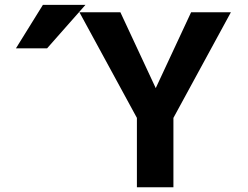

<svg xmlns="http://www.w3.org/2000/svg" viewBox="-20 -784 1040 806"><path d="M160.2 -763.7H338.9L177.7 -581.1H46.9ZM633.8 -414.1 782.2 -732.4H949.2L708 -289.1V2H554.7V-289.1L313.5 -732.4H485.4Z"/></svg>

Font: Gen Shin Gothic Monospace Bold
Style: Bold
Weight: 700
Designer: [Source Han Sans]
Ryoko NISHIZUKA  (kana & ideographs); Paul D. Hunt (Latin, Greek & Cyrillic); Wenlong ZHANG  (bopomofo
Version: Version 1.002.20150607